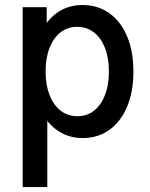

<svg xmlns="http://www.w3.org/2000/svg" viewBox="-20 -548 602 773"><path d="M71.3 205.1V-519H168V-455.1H182.1L158.7 -405.8V-125.5L187.5 -65.9H170.4V205.1ZM313 7.8Q252.4 7.8 207.3 -25.6Q162.1 -59.1 137 -119.4Q111.8 -179.7 111.8 -260.3Q111.8 -340.8 137 -401.1Q162.1 -461.4 207 -494.6Q252 -527.8 312 -527.8Q374 -527.8 420.2 -494.9Q466.3 -461.9 491.7 -401.6Q517.1 -341.3 517.1 -260.3Q517.1 -178.7 491.7 -118.4Q466.3 -58.1 420.4 -25.1Q374.5 7.8 313 7.8ZM291.5 -80.1Q330.1 -80.1 358.6 -102.5Q387.2 -125 402.8 -165.5Q418.5 -206.1 418.5 -260.3Q418.5 -314.9 402.6 -355.2Q386.7 -395.5 357.9 -417.7Q329.1 -439.9 290 -439.9Q252 -439.9 223.6 -417.7Q195.3 -395.5 179.4 -355.2Q163.6 -314.9 163.6 -260.3Q163.6 -206.1 179.4 -165.5Q195.3 -125 224.1 -102.5Q252.9 -80.1 291.5 -80.1Z"/></svg>

Font: Reddit Mono Medium
Style: Regular
Weight: 500
Monospace: yes
Designer: Stephen Hutchings
Foundry: Reddit
Version: Version 1.014